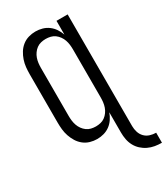

<svg xmlns="http://www.w3.org/2000/svg" viewBox="-233 -841 1007 1162"><g transform="rotate(-30 271.0 -260.0)"><path d="M542 223Q518 223 494 219Q470 215 448 204.5Q426 194 408 177.5Q390 161 378.5 139.5Q367 118 362.5 94Q358 70 358 46V-96Q350 -73 336.5 -53Q323 -33 304 -19Q285 -5 262 1.5Q239 8 215 8Q190 8 166 1Q142 -6 122.5 -21.5Q103 -37 90 -58Q77 -79 69 -102.5Q61 -126 58.5 -150.5Q56 -175 56 -200V-535Q56 -560 58.5 -584.5Q61 -609 69 -632.5Q77 -656 90 -677Q103 -698 122.5 -713.5Q142 -729 166 -736Q190 -743 215 -743Q239 -743 262 -736.5Q285 -730 304 -716Q323 -702 336.5 -682Q350 -662 358 -639V-735H436V46Q436 67 442.5 88Q449 109 464 124.5Q479 140 500 146.5Q521 153 542 153ZM246 -62Q263 -62 279.5 -66Q296 -70 309.5 -80Q323 -90 333 -104Q343 -118 348.5 -134Q354 -150 356 -166.5Q358 -183 358 -200V-535Q358 -552 356 -568.5Q354 -585 348.5 -601Q343 -617 333 -631Q323 -645 309.5 -655Q296 -665 279.5 -669Q263 -673 246 -673Q229 -673 212.5 -669Q196 -665 182.5 -655Q169 -645 159 -631Q149 -617 143.5 -601Q138 -585 136 -568.5Q134 -552 134 -535V-200Q134 -183 136 -166.5Q138 -150 143.5 -134Q149 -118 159 -104Q169 -90 182.5 -80Q196 -70 212.5 -66Q229 -62 246 -62Z"/></g></svg>

Font: Iosevka Fixed
Style: Regular
Weight: 400
Monospace: yes
Designer: Belleve Invis
Foundry: Belleve Invis
Version: Version 33.2.4